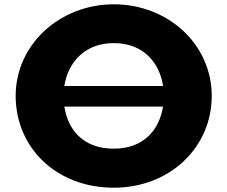

<svg xmlns="http://www.w3.org/2000/svg" viewBox="-20 -860 1060 895"><path d="M740.3 -459H279.8C296.3 -564.9 371 -659 510.5 -659C651 -659 724.2 -564.9 740.3 -459ZM280 -363H739.9C723.4 -258.7 653.1 -167 510.5 -167C364.2 -167 295.9 -258.7 280 -363ZM53 -413C53 -172 242.2 15 510.5 15C771.2 15 967 -172 967 -413C967 -654 762.5 -840 510.5 -840C260.8 -840 53 -654 53 -413Z"/></svg>

Font: Hussar
Style: BdWide
Weight: 700
Foundry: Cannot Into Space Fonts
Version: Version 2.00